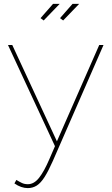

<svg xmlns="http://www.w3.org/2000/svg" viewBox="-20 -750 576 985"><path d="M122 215Q106 215 88.5 209Q71 203 54 191L64 173Q80 183 93 189Q106 195 123 195Q155 195 181 161.5Q207 128 233 67L262 0L21 -519H43L272 -25L489 -519H511L251 76Q228 128 208.5 158.5Q189 189 168.5 202Q148 215 122 215ZM204 -645 188 -657 252 -730H286ZM304 -645 288 -657 352 -730H386Z"/></svg>

Font: Raleway Thin
Style: Regular
Weight: 100
Designer: Matt McInerney, Pablo Impallari, Rodrigo Fuenzalida
Foundry: Matt McInerney, Pablo Impallari, Rodrigo Fuenzalida
Version: Version 4.026